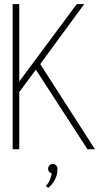

<svg xmlns="http://www.w3.org/2000/svg" viewBox="-20 -720 499 926"><path d="M201 177 213 186Q215 184 222 177.5Q229 171 237 159.5Q245 148 251 132Q257 116 257 94Q257 84 250.5 77.5Q244 71 234 71Q225 71 218.5 77.5Q212 84 212 94Q212 103 217 108.5Q222 114 229 116Q228 128 222 144.5Q216 161 201 177ZM73 -327V-700H41V0H73V-276L153 -384L402 0H438L174 -411L386 -700H350Z"/></svg>

Font: Advent Pro ExtraLight
Style: Regular
Weight: 250
Version: Version 3.000